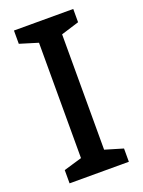

<svg xmlns="http://www.w3.org/2000/svg" viewBox="-137 -845 628 843"><g transform="rotate(-20 177.0 -423.0)"><path d="M315 -66V-128L231 -153V-692L315 -718V-780H38V-718L123 -692V-153L38 -128V-66Z"/></g></svg>

Font: Noto Sans Malayalam UI Medium
Style: Regular
Weight: 500
Designer: Jelle Bosma - Monotype Design Team
Foundry: Monotype Imaging Inc.
Version: Version 2.104